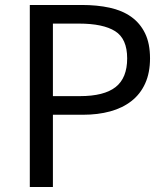

<svg xmlns="http://www.w3.org/2000/svg" viewBox="-20 -753 672 773"><path d="M100 -733H309Q371 -733 421.5 -722Q472 -711 508 -685.5Q544 -660 564 -619Q584 -578 584 -518Q584 -460 564.5 -417Q545 -374 509 -346Q473 -318 423.5 -304.5Q374 -291 314 -291H193V0H100ZM302 -366Q399 -366 445.5 -402.5Q492 -439 492 -518Q492 -597 443.5 -627.5Q395 -658 298 -658H193V-366Z"/></svg>

Font: SpoqaHanSans-Regular
Style: Regular
Weight: 400
Designer: [Spoqa Han Sans] Dong-huui Kim \uAE40 \uB3D9 \uD718  Younghwa Kang \uAC15 \uC601 \uD654  [Noto Sans] Ryoko NISHIZUKA \u8
Foundry: Spoqa (http://www.spoqa-han-sans.com)
Version: Version 2.000